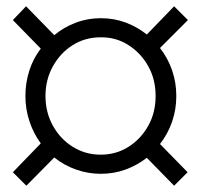

<svg xmlns="http://www.w3.org/2000/svg" viewBox="-20 -552 640 612"><path d="M64 40 21 -3 110 -95Q87 -126 74 -165Q61 -204 61 -246Q61 -288 73.5 -327Q86 -366 110 -397L21 -488L63 -532L153 -440Q183 -465 221 -479.5Q259 -494 301 -494Q344 -494 381 -480Q418 -466 448 -442L535 -532L579 -488L490 -399Q515 -367 528.5 -328Q542 -289 542 -246Q542 -203 528.5 -164Q515 -125 490 -93L578 -3L535 40L448 -49Q417 -25 380 -11.5Q343 2 301 2Q261 2 222.5 -11.5Q184 -25 153 -50ZM301 -59Q350 -59 389.5 -84Q429 -109 452.5 -151Q476 -193 476 -246Q476 -299 452.5 -341Q429 -383 389 -408.5Q349 -434 300 -433Q251 -433 211.5 -408Q172 -383 148.5 -340.5Q125 -298 125 -246Q125 -194 148.5 -151.5Q172 -109 212 -84Q252 -59 301 -59Z"/></svg>

Font: Nunito Sans 7pt Light
Style: Italic
Weight: 300
Italic angle: -9°
Designer: Vernon Adams
Foundry: Vernon Adams
Version: Version 3.101;gftools[0.9.27]